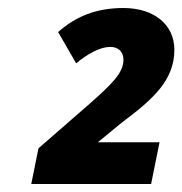

<svg xmlns="http://www.w3.org/2000/svg" viewBox="-20 -874 455 479"><path d="M58 -415H357L378 -519H224L285 -569C364 -628 415 -675 415 -750C415 -812 365 -854 288 -854C220 -854 169 -833 125 -794L170 -716C199 -740 230 -757 255 -757C274 -757 288 -746 288 -725C288 -692 259 -664 200 -612L76 -504Z"/></svg>

Font: Noto Sans SemiCondensed ExtraBold
Style: Italic
Weight: 800
Width: 4
Italic angle: -12°
Designer: Monotype Design Team
Foundry: Monotype Imaging Inc.
Version: Version 2.013